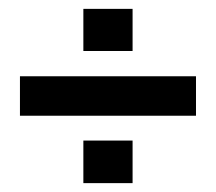

<svg xmlns="http://www.w3.org/2000/svg" viewBox="-20 -531 487 433"><path d="M168 -214H279V-118H168ZM168 -511H279V-416H168ZM25 -270V-359H422V-270Z"/></svg>

Font: Teko Medium
Style: Regular
Weight: 500
Designer: Manushi Parikh, Jonny Pinhorn
Foundry: Indian Type Foundry
Version: Version 1.106;PS 1.0;hotconv 1.0.78;makeotf.lib2.5.61930; tt